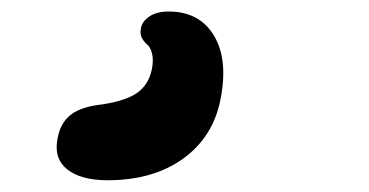

<svg xmlns="http://www.w3.org/2000/svg" viewBox="-20 -74 634 330"><path d="M165 235.8Q118.7 235.8 95.2 216.8Q71.8 197.8 79.1 163.1Q83.5 139.2 98.9 125.5Q114.3 111.8 145 106.9Q192.4 101.1 214.1 86.7Q235.8 72.3 241.2 43.9Q244.1 28.3 241.2 17.6Q238.3 6.8 232.9 2.4Q227.5 -2 223.9 -8.8Q220.2 -15.6 222.2 -24.9Q223.6 -36.6 236.3 -45.4Q249 -54.2 270 -54.2Q322.8 -54.2 347.7 -12.9Q372.6 28.3 358.9 97.2Q346.2 161.6 294.7 198.7Q243.2 235.8 165 235.8Z"/></svg>

Font: Shantell Sans Normal
Style: Italic
Weight: 600
Italic angle: -11.31°
Designer: Stephen Nixon, Anya Danilova, Shantell Martin
Foundry: Arrow Type
Version: Version 1.006;[559af2be0]